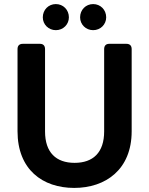

<svg xmlns="http://www.w3.org/2000/svg" viewBox="-20 -915 732 942"><path d="M66 -674V-271C66 -83 189 7 344 7C498 7 626 -83 626 -271V-674C626 -691 617 -700 600 -700H516C500 -700 491 -691 491 -674V-270C491 -167 437 -116 346 -116C255 -116 201 -167 201 -270V-674C201 -691 192 -700 176 -700H92C75 -700 66 -691 66 -674ZM190 -830C190 -795 218 -767 254 -767C290 -767 318 -795 318 -830C318 -867 290 -895 254 -895C218 -895 190 -867 190 -830ZM373 -830C373 -795 401 -767 437 -767C473 -767 501 -795 501 -830C501 -867 473 -895 437 -895C401 -895 373 -867 373 -830Z"/></svg>

Font: Arvore Sans SemiBold
Style: Regular
Weight: 600
Designer: Jonny Pinhorn (Latin) Dan Schunck (customization for Arvore)
Version: Version 1.000;Glyphs 3.3 (3305)